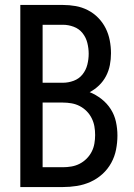

<svg xmlns="http://www.w3.org/2000/svg" viewBox="-20 -755 540 775"><path d="M62 0V-735H234Q260 -735 285.5 -730.5Q311 -726 334.5 -714Q358 -702 376.5 -683Q395 -664 406.5 -641Q418 -618 423 -592Q428 -566 428 -540Q428 -516 423.5 -492.5Q419 -469 408 -448Q397 -427 380 -410.5Q363 -394 342 -383Q367 -373 389.5 -355.5Q412 -338 427 -314.5Q442 -291 448 -263.5Q454 -236 454 -208Q454 -180 448.5 -151.5Q443 -123 429 -97.5Q415 -72 393.5 -52.5Q372 -33 345.5 -21Q319 -9 290.5 -4.5Q262 0 234 0ZM152 -421H234Q256 -421 277.5 -429Q299 -437 313 -454.5Q327 -472 332.5 -494Q338 -516 338 -538Q338 -560 332.5 -582Q327 -604 313 -621.5Q299 -639 277.5 -647Q256 -655 234 -655H152ZM152 -80H234Q251 -80 268.5 -83Q286 -86 301.5 -94Q317 -102 329.5 -114.5Q342 -127 350 -142.5Q358 -158 361 -175.5Q364 -193 364 -210Q364 -228 361 -245Q358 -262 350 -278Q342 -294 329.5 -306.5Q317 -319 301.5 -327Q286 -335 268.5 -338Q251 -341 234 -341H152Z"/></svg>

Font: Iosevka SS10 Medium
Style: Regular
Weight: 500
Monospace: yes
Designer: Belleve Invis
Foundry: Belleve Invis
Version: Version 28.0.6; ttfautohint (v1.8.4)